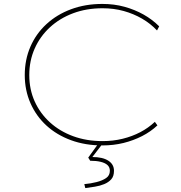

<svg xmlns="http://www.w3.org/2000/svg" viewBox="-20 -730 923 977"><path d="M501 10Q414 10 341.5 -16.5Q269 -43 216.5 -91Q164 -139 135 -205Q106 -271 106 -348Q106 -426 134.5 -492Q163 -558 216 -607Q269 -656 341.5 -683Q414 -710 501 -710Q561 -710 613.5 -695.5Q666 -681 710.5 -656Q755 -631 790 -596L779 -575Q746 -610 703 -635Q660 -660 609.5 -674Q559 -688 502 -688Q420 -688 352 -662.5Q284 -637 234 -591Q184 -545 156.5 -483Q129 -421 129 -348Q129 -275 156.5 -214Q184 -153 234 -107.5Q284 -62 352 -37Q420 -12 502 -12Q556 -12 604.5 -24Q653 -36 694 -57.5Q735 -79 768 -110L781 -92Q747 -60 703 -37.5Q659 -15 608.5 -2.5Q558 10 501 10ZM414 227 409 207Q442 204 471.5 196.5Q501 189 520 176Q539 163 539 139Q539 121 527 110Q515 99 492.5 93.5Q470 88 439 88L429 72L481 0H503L450 69Q502 69 531 87.5Q560 106 560 139Q560 167 546 182.5Q532 198 510 207Q488 216 462.5 220Q437 224 414 227Z"/></svg>

Font: Lexend Mega Thin
Style: Regular
Weight: 250
Version: Version 1.007